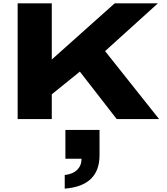

<svg xmlns="http://www.w3.org/2000/svg" viewBox="-20 -708 991 1142"><path d="M85 0V-688H288V-354L662 -688H919L605 -404L926 0H674L455 -282L288 -147V0ZM365 414V333Q412 328 438.5 302.5Q465 277 465 236H369V65H572V215Q572 398 365 414Z"/></svg>

Font: Archivo Expanded ExtraBold
Style: Regular
Weight: 800
Width: 7
Designer: Hector Gatti
Foundry: Omnibus-Type
Version: Version 2.001; ttfautohint (v1.8.3)